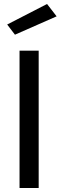

<svg xmlns="http://www.w3.org/2000/svg" viewBox="-20 -943 304 963"><path d="M78 0V-689H174V0ZM55 -769 16 -820 216 -923 264 -861Z"/></svg>

Font: Cairo Play SemiBold
Style: Regular
Weight: 600
Designer: Mohamed Gaber, Accademia di Belle Arti di Urbino
Foundry: Kief Type Foundry, Accademia di Belle Arti di Urbino
Version: Version 3.130;gftools[0.9.24]